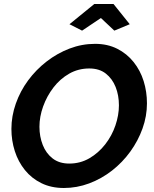

<svg xmlns="http://www.w3.org/2000/svg" viewBox="-20 -934 769 959"><path d="M299 5Q236 5 187 -19Q138 -43 104.5 -84.5Q71 -126 54 -179Q37 -232 37 -290Q37 -354 59 -416.5Q81 -479 120.5 -532.5Q160 -586 213 -627Q266 -668 327.5 -691.5Q389 -715 455 -715Q517 -715 565.5 -690.5Q614 -666 647.5 -624Q681 -582 697.5 -529Q714 -476 714 -418Q714 -354 692 -292.5Q670 -231 631 -177Q592 -123 539.5 -82Q487 -41 425.5 -18Q364 5 299 5ZM326 -117Q381 -117 426.5 -143.5Q472 -170 505.5 -213Q539 -256 556.5 -307.5Q574 -359 574 -408Q574 -458 557.5 -499.5Q541 -541 508.5 -566.5Q476 -592 426 -592Q371 -592 325.5 -566Q280 -540 247 -497Q214 -454 195.5 -402.5Q177 -351 177 -301Q177 -252 193.5 -210Q210 -168 243 -142.5Q276 -117 326 -117ZM327 -813 451 -914H547L628 -813L551 -781L484 -844L390 -781Z"/></svg>

Font: Raleway Thin
Style: Bold Italic
Weight: 700
Italic angle: -12°
Version: Version 4.026